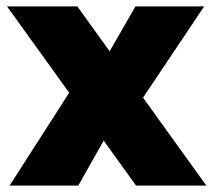

<svg xmlns="http://www.w3.org/2000/svg" viewBox="-20 -581 668 601"><path d="M2 -561H222L626 0H406ZM347 -216 225 0H10L241 -360ZM289 -361 404 -561H619L388 -216Z"/></svg>

Font: Parkinsans Light ExtraBold
Style: Regular
Weight: 800
Version: Version 1.000